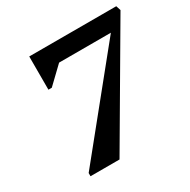

<svg xmlns="http://www.w3.org/2000/svg" viewBox="-155 -838 977 986"><g transform="rotate(-30 333.5 -345.0)"><path d="M107 0V-19L566 -586H259L162 -493H142V-690H658L667 -662L279 0Z"/></g></svg>

Font: Platypi Medium
Style: Italic
Weight: 500
Italic angle: -13°
Designer: David Sargent
Foundry: Bolt Cutter Type
Version: Version 1.200; ttfautohint (v1.8.4.7-5d5b)